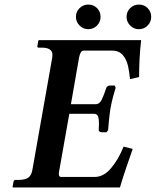

<svg xmlns="http://www.w3.org/2000/svg" viewBox="-20 -822 683 842"><path d="M37 0 35 -2 39 -24Q41 -33 48 -33H61Q90 -33 104 -43Q118 -53 122 -77L209 -569Q210 -576 210 -581Q210 -613 164 -613H150Q142 -613 144 -621L148 -644L151 -646H599Q594 -603 592 -562.5Q590 -522 590 -484L550 -475Q548 -501 542 -530Q536 -559 519.5 -579.5Q503 -600 471 -600H346Q333 -600 327 -571L291 -365H399Q417 -365 426.5 -385.5Q436 -406 446 -436Q446 -439 451 -443Q456 -447 463 -447H483L487 -437Q483 -425 476 -398.5Q469 -372 464 -344Q460 -317 457.5 -290.5Q455 -264 454 -251L447 -242H427Q420 -242 416 -245.5Q412 -249 413 -252Q413 -260 413.5 -267Q414 -274 414 -280Q414 -300 410 -311.5Q406 -323 392 -323H284L240 -75Q238 -66 238 -59Q238 -46 248 -46H395Q435 -46 467.5 -85Q500 -124 522 -179L562 -169Q548 -129 533 -85Q518 -41 506 0ZM313 -748Q313 -771 329 -786.5Q345 -802 367 -802Q390 -802 405.5 -786.5Q421 -771 421 -748Q421 -726 405.5 -710Q390 -694 367 -694Q345 -694 329 -710Q313 -726 313 -748ZM535 -748Q535 -771 551 -786.5Q567 -802 589 -802Q612 -802 627.5 -786.5Q643 -771 643 -748Q643 -726 627.5 -710Q612 -694 589 -694Q567 -694 551 -710Q535 -726 535 -748Z"/></svg>

Font: Libertinus Serif Semibold Italic
Style: Regular
Weight: 600
Italic angle: -11.5°
Designer: Philipp H. Poll, Khaled Hosny
Foundry: Caleb Maclennan
Version: Version 7.051;RELEASE